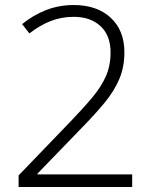

<svg xmlns="http://www.w3.org/2000/svg" viewBox="-20 -744 612 764"><path d="M506 0H54V-46L261 -261Q312 -314 347.5 -356.5Q383 -399 401.5 -441Q420 -483 420 -535Q420 -603 380 -640Q340 -677 273 -677Q224 -677 181 -660Q138 -643 97 -611L68 -648Q112 -684 163.5 -704Q215 -724 273 -724Q366 -724 420.5 -673.5Q475 -623 475 -536Q475 -477 454.5 -429Q434 -381 396 -335Q358 -289 307 -237L129 -53V-50H506Z"/></svg>

Font: Noto Sans Sinhala Light
Style: Regular
Weight: 300
Designer: Jelle Bosma - Monotype Design Team
Foundry: Monotype Imaging Inc.
Version: Version 2.006; ttfautohint (v1.8.4.7-5d5b)